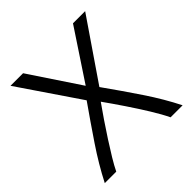

<svg xmlns="http://www.w3.org/2000/svg" viewBox="-183 -838 982 982"><g transform="rotate(-45 308.0 -346.5)"><path d="M25 0Q71 -90 133 -182Q195 -274 259 -365L36 -693H127L308 -421L488 -693H576L353 -367Q420 -273 482 -180.5Q544 -88 588 0H501Q482 -40 449 -93.5Q416 -147 378 -203.5Q340 -260 305 -309Q280 -274 251.5 -232Q223 -190 195.5 -147.5Q168 -105 145 -67Q122 -29 108 0Z"/></g></svg>

Font: Ubuntu Sans
Style: Regular
Weight: 400
Designer: Dalton Maag Ltd
Foundry: Dalton Maag Ltd
Version: Version 1.006; ttfautohint (v1.8.4.7-5d5b)